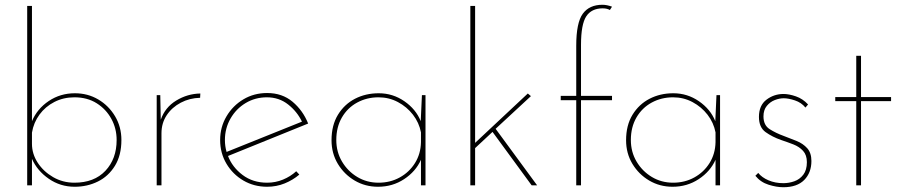

<svg xmlns="http://www.w3.org/2000/svg" viewBox="-20 -777 3781 805"><path d="M293 6Q233 6 184.5 -27.5Q136 -61 114 -111V0H94V-752H114V-269Q136 -321 184.5 -353.5Q233 -386 294 -386Q348 -386 392 -360Q436 -334 462.5 -289.5Q489 -245 489 -190Q489 -126 462 -82Q435 -38 390.5 -16Q346 6 293 6ZM292 -11Q375 -11 422 -61Q469 -111 469 -190Q469 -238 447 -278.5Q425 -319 385.5 -344Q346 -369 292 -369Q246 -369 208 -349.5Q170 -330 145.5 -296.5Q121 -263 114 -221V-174Q114 -132 138 -95Q162 -58 202.5 -34.5Q243 -11 292 -11Z M652 -378 654 -275Q672 -327 719 -355.5Q766 -384 820 -385L819 -367Q775 -366 738 -346.5Q701 -327 679 -294Q657 -261 657 -218V0H637V-378Z M1100 6Q1045 6 1000.5 -20Q956 -46 929.5 -90.5Q903 -135 903 -190Q903 -244 929.5 -289Q956 -334 1000.5 -360.5Q1045 -387 1100 -387Q1163 -387 1206.5 -350.5Q1250 -314 1272 -259L936 -123Q954 -76 997 -43.5Q1040 -11 1100 -11Q1135 -11 1166.5 -24Q1198 -37 1222 -59L1235 -45Q1208 -22 1173.5 -8Q1139 6 1100 6ZM923 -190Q923 -164 930 -140L1246 -267Q1226 -309 1188 -339Q1150 -369 1099 -369Q1050 -369 1010 -345Q970 -321 946.5 -280Q923 -239 923 -190Z M1565 6Q1511 6 1467 -20Q1423 -46 1396.5 -90Q1370 -134 1370 -189Q1370 -252 1397 -296Q1424 -340 1468.5 -363Q1513 -386 1568 -386Q1627 -386 1675.5 -352.5Q1724 -319 1744 -269L1749 -378H1764V0H1745V-107Q1723 -58 1674.5 -26Q1626 6 1565 6ZM1567 -11Q1616 -11 1656 -33Q1696 -55 1720 -93.5Q1744 -132 1745 -181V-222Q1737 -263 1711.5 -296Q1686 -329 1648.5 -349Q1611 -369 1567 -369Q1518 -369 1477.5 -347Q1437 -325 1413.5 -284.5Q1390 -244 1390 -190Q1390 -140 1414 -99.5Q1438 -59 1478 -35Q1518 -11 1567 -11Z M1952 0V-752H1972V-178L2193 -385L2206 -374L2058 -237L2232 0H2209L2045 -224L1972 -156V0Z M2396 0V-357H2331V-375H2396V-585Q2396 -682 2423.5 -719.5Q2451 -757 2506 -757Q2524 -757 2546 -749L2537 -735Q2532 -738 2524.5 -740Q2517 -742 2507 -742Q2460 -742 2438 -708.5Q2416 -675 2416 -589V-375H2546V-357H2416V0Z M2800 6Q2746 6 2702 -20Q2658 -46 2631.5 -90Q2605 -134 2605 -189Q2605 -252 2632 -296Q2659 -340 2703.5 -363Q2748 -386 2803 -386Q2862 -386 2910.5 -352.5Q2959 -319 2979 -269L2984 -378H2999V0H2980V-107Q2958 -58 2909.5 -26Q2861 6 2800 6ZM2802 -11Q2851 -11 2891 -33Q2931 -55 2955 -93.5Q2979 -132 2980 -181V-222Q2972 -263 2946.5 -296Q2921 -329 2883.5 -349Q2846 -369 2802 -369Q2753 -369 2712.5 -347Q2672 -325 2648.5 -284.5Q2625 -244 2625 -190Q2625 -140 2649 -99.5Q2673 -59 2713 -35Q2753 -11 2802 -11Z M3264 8Q3236 8 3202.5 -2.5Q3169 -13 3147 -40L3159 -52Q3174 -33 3202 -21Q3230 -9 3264 -9Q3288 -9 3310.5 -17Q3333 -25 3348 -44.5Q3363 -64 3363 -97Q3363 -127 3347 -144.5Q3331 -162 3306.5 -171.5Q3282 -181 3255 -190Q3218 -203 3190 -223Q3162 -243 3162 -287Q3162 -335 3193.5 -359Q3225 -383 3265 -383Q3288 -383 3317 -373Q3346 -363 3368 -339L3357 -326Q3340 -347 3313 -356Q3286 -365 3266 -365Q3248 -365 3228.5 -357.5Q3209 -350 3195 -333Q3181 -316 3181 -289Q3181 -252 3207 -235.5Q3233 -219 3266 -207Q3293 -197 3320 -186Q3347 -175 3364.5 -155.5Q3382 -136 3382 -102Q3382 -53 3352 -22.5Q3322 8 3264 8Z M3570 -543H3590V-370H3716V-353H3590V0H3570V-353H3482V-370H3570Z"/></svg>

Font: Synthetic Thin
Style: Regular
Weight: 100
Designer: Santiago Orozco
Foundry: Typemade
Version: Version 2.000; ttfautohint (v1.8.4.7-5d5b)